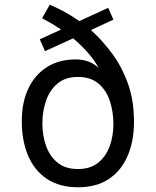

<svg xmlns="http://www.w3.org/2000/svg" viewBox="-20 -773 658 811"><path d="M170 -557 148 -607 238 -648Q218 -662 198 -673.5Q178 -685 158 -696L190 -753Q213 -744 246 -726.5Q279 -709 315 -684L437 -740L459 -690L364 -646Q410 -605 452 -549Q494 -493 520 -421Q546 -349 546 -259Q546 -178 519.5 -115.5Q493 -53 440.5 -17.5Q388 18 309 18Q231 18 178 -17.5Q125 -53 98.5 -116Q72 -179 72 -261Q72 -340 99.5 -398.5Q127 -457 178 -489.5Q229 -522 301 -522Q358 -522 397 -486Q376 -523 348 -554Q320 -585 289 -611ZM309 -448Q257 -448 224 -421Q191 -394 175 -349Q159 -304 159 -251Q159 -201 174.5 -157Q190 -113 223 -86Q256 -59 309 -59Q362 -59 395 -86Q428 -113 443.5 -156Q459 -199 459 -248Q459 -301 444 -346.5Q429 -392 396 -420Q363 -448 309 -448Z"/></svg>

Font: Fragment Mono SC
Style: Regular
Weight: 400
Monospace: yes
Designer: Wei Huang based on Nimbus Sans by URW Studio, based on Helvetica by Max Miedinger.
Foundry: Wei Huang
Version: Version 1.012; ttfautohint (v1.8.4.7-5d5b)